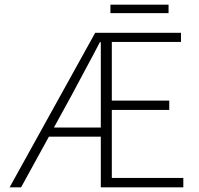

<svg xmlns="http://www.w3.org/2000/svg" viewBox="-20 -799 849 819"><path d="M21 0 386 -659H752V-620H457V-370H702V-330H457V-40H762V0H410V-619H406Q377 -563 345.5 -505Q314 -447 283 -388L70 0ZM170 -216V-255H445V-216ZM451 -743V-779H699V-743Z"/></svg>

Font: Mada Light
Style: Regular
Weight: 300
Designer: Khaled Hosny
Version: Version 1.5